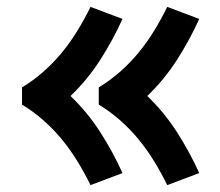

<svg xmlns="http://www.w3.org/2000/svg" viewBox="-20 -619 640 558"><path d="M466 -81Q449 -116 428.5 -149.5Q408 -183 383.5 -213Q359 -243 329.5 -269Q300 -295 267 -315V-365Q300 -385 329.5 -411Q359 -437 383.5 -467Q408 -497 428.5 -530.5Q449 -564 466 -599L559 -564Q531 -502 494 -444.5Q457 -387 408 -340Q457 -293 494 -235.5Q531 -178 559 -116ZM243 -81Q226 -116 205.5 -149.5Q185 -183 160.5 -213Q136 -243 106.5 -269Q77 -295 44 -315V-365Q77 -385 106.5 -411Q136 -437 160.5 -467Q185 -497 205.5 -530.5Q226 -564 243 -599L336 -564Q308 -502 271 -444.5Q234 -387 185 -340Q234 -293 271 -235.5Q308 -178 336 -116Z"/></svg>

Font: Iosevka Heavy Extended
Style: Regular
Weight: 900
Width: 7
Monospace: yes
Designer: Belleve Invis
Foundry: Belleve Invis
Version: Version 32.5.0; ttfautohint (v1.8.4)